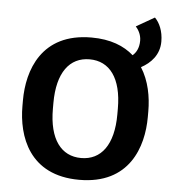

<svg xmlns="http://www.w3.org/2000/svg" viewBox="-48 -656 646 717"><g transform="rotate(5 275.0 -298.0)"><path d="M40 -239.2C40 -127.5 86.7 16.7 275 16.7C463.3 16.7 510 -127.5 510 -239.2V-260.8C510 -314.2 499.2 -374.2 468.3 -422.5C504.2 -441.7 535.8 -474.2 535.8 -524.2C535.8 -564.2 521.7 -594.2 504.2 -611.7L435.8 -572.5C444.2 -563.3 456.7 -545 456.7 -520.8C456.7 -492.5 445.8 -475 433.3 -464.2C397.5 -495.8 346.7 -516.7 275 -516.7C86.7 -516.7 40 -372.5 40 -260.8ZM275 -65C200 -65 154.2 -125 154.2 -239.2V-260.8C154.2 -375 200 -435 275 -435C350 -435 395.8 -375 395.8 -260.8V-239.2C395.8 -125 350 -65 275 -65Z"/></g></svg>

Font: Boon SemiBold
Style: Regular
Weight: 600
Designer: Sungsit Sawaiwan
Foundry: FontUni
Version: Version 2.0